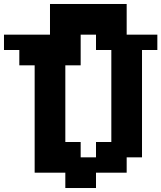

<svg xmlns="http://www.w3.org/2000/svg" viewBox="-97 -867 810 964"><path d="M77 0V-539H0V-616H-77V-693H154V-847H539V-693H693V-616H616V-77H539V0H385V77H231V0ZM385 -77V-154H462V-616H385V-693H308V-539H231V-154H308V-77Z"/></svg>

Font: Coral Pixels
Style: Regular
Weight: 400
Designer: Tanukizamurai
Foundry: TanukiFont
Version: Version 1.000; ttfautohint (v1.8.4.7-5d5b)